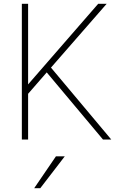

<svg xmlns="http://www.w3.org/2000/svg" viewBox="-20 -739 609 1017"><path d="M227.5 -355.5 128.9 -242.2V0H95.7V-718.8H128.9V-292L500 -718.8H544.9L250 -380.9L569.3 0H525.4ZM276.4 88.9H323.2L193.4 257.8H161.1Z"/></svg>

Font: Min Sans VF VF
Style: Regular
Weight: 400
Designer: Jinseong-Kim, NotoSansCJK, Nunito
Foundry: Jinseong-Kim
Version: Version 1.420;Glyphs 3.1.2 (3151)